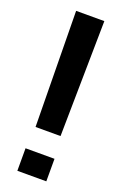

<svg xmlns="http://www.w3.org/2000/svg" viewBox="-130 -688 463 729"><g transform="rotate(20 101.5 -323.5)"><path d="M45 -647H159L152 -180H51ZM43 -91H160V0H43Z"/></g></svg>

Font: Pridi
Style: Regular
Weight: 400
Designer: Katatrad Team
Foundry: CadsonDemak
Version: Version 1.001